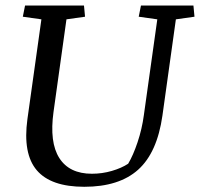

<svg xmlns="http://www.w3.org/2000/svg" viewBox="-20 -681 740 711"><path d="M294.9 -619.1 226.1 -609.4 178.2 -266.6Q162.6 -153.8 199.7 -95.7Q236.8 -37.6 320.3 -37.6Q358.4 -37.6 394.3 -48.1Q430.2 -58.6 454.6 -74.7Q473.1 -105.5 489.5 -154.5Q505.9 -203.6 512.7 -254.4L562.5 -609.4L493.7 -619.1L502 -660.6H696.3L700.2 -619.1L631.3 -609.4L581.5 -252.9Q562 -115.7 491.5 -52.5Q420.9 10.7 292 10.7Q168.5 10.7 116.2 -50.5Q64 -111.8 81.5 -239.7L133.3 -609.4L64.5 -619.1L72.8 -660.6H291Z"/></svg>

Font: Noticia Text
Style: Italic
Weight: 400
Italic angle: -8°
Designer: JM Sole
Foundry: JM Sole
Version: Version 1.003